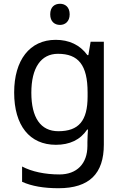

<svg xmlns="http://www.w3.org/2000/svg" viewBox="-20 -757 655 1017"><path d="M298 -737C269 -737 246 -720 246 -681C246 -643 269 -625 298 -625C325 -625 349 -643 349 -681C349 -720 325 -737 298 -737ZM275 -546C137 -546 55 -438 55 -267C55 -92 137 10 276 10C349 10 405 -16 442 -71H446C445 -59 443 -21 443 -5V16C443 110 387 167 295 167C218 167 148 152 97 125V206C148 229 212 240 290 240C454 240 530 162 530 9V-536H460L448 -465H443C403 -520 345 -546 275 -546ZM287 -472C395 -472 444 -413 444 -267V-246C444 -117 397 -62 289 -62C195 -62 146 -134 146 -266C146 -398 197 -472 287 -472Z"/></svg>

Font: Noto Sans Arabic UI
Style: Regular
Weight: 400
Designer: Monotype Design Team, Nadine Chahine and Nizar Qandah
Foundry: Monotype Imaging Inc.
Version: Version 2.010